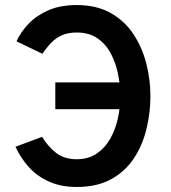

<svg xmlns="http://www.w3.org/2000/svg" viewBox="-20 -731 677 762"><path d="M284.5 11Q222 11 175 -10Q128 -31 95.2 -67Q62.5 -103 41.5 -148.5L147 -188Q171 -148.5 203.2 -123.8Q235.5 -99 284.5 -99Q330 -99 362.8 -120.8Q395.5 -142.5 416.5 -178.8Q437.5 -215 447.5 -259.8Q457.5 -304.5 457.5 -350Q457.5 -393 448.5 -437.2Q439.5 -481.5 419.8 -518.8Q400 -556 366.8 -579Q333.5 -602 284.5 -602Q251 -602 226.8 -591.5Q202.5 -581 184 -562Q165.5 -543 148.5 -517.5L45.5 -567Q61.5 -603 92.8 -636Q124 -669 171.5 -690Q219 -711 284.5 -711Q364 -711 420 -679Q476 -647 510.5 -594Q545 -541 561 -477.2Q577 -413.5 577 -350Q577 -284 561.5 -219.8Q546 -155.5 511.8 -103.2Q477.5 -51 421.5 -20Q365.5 11 284.5 11ZM199.5 -297.5V-404H548.5V-297.5Z"/></svg>

Font: Overpass SemiBold
Style: Regular
Weight: 600
Designer: Delve Withrington, Dave Bailey, Thomas Jockin
Foundry: Delve Fonts LLC
Version: Version 4.000